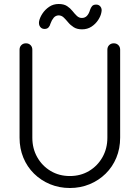

<svg xmlns="http://www.w3.org/2000/svg" viewBox="-20 -927 699 962"><path d="M330 15Q277 15 231 -4Q185 -23 150.5 -57Q116 -91 97 -137Q78 -183 78 -237V-678Q78 -692 87 -701Q96 -710 110 -710Q124 -710 133 -701Q142 -692 142 -678V-237Q142 -183 166.5 -139.5Q191 -96 233.5 -70.5Q276 -45 330 -45Q384 -45 426.5 -70.5Q469 -96 493.5 -139.5Q518 -183 518 -237V-678Q518 -692 527 -701Q536 -710 550 -710Q564 -710 573 -701Q582 -692 582 -678V-237Q582 -183 563 -137Q544 -91 509.5 -57Q475 -23 429 -4Q383 15 330 15ZM203 -782Q189 -782 181 -793Q173 -804 176 -821Q180 -840 193 -859.5Q206 -879 226.5 -893Q247 -907 274 -907Q300 -907 316 -896.5Q332 -886 343 -872Q354 -858 365 -847.5Q376 -837 390 -837Q406 -837 416 -848Q426 -859 431 -877Q435 -889 441.5 -896.5Q448 -904 462 -904Q476 -904 484 -893Q492 -882 488 -865Q485 -847 472 -827Q459 -807 438.5 -793.5Q418 -780 391 -780Q366 -780 349.5 -790.5Q333 -801 321.5 -815Q310 -829 299 -839.5Q288 -850 273 -850Q258 -849 248.5 -837.5Q239 -826 233 -809Q230 -797 223 -789.5Q216 -782 203 -782Z"/></svg>

Font: National Park Light
Style: Regular
Weight: 300
Designer: Andrea Herstowski, Ben Hoepner
Version: Version 1.009